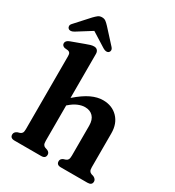

<svg xmlns="http://www.w3.org/2000/svg" viewBox="-215 -1049 1074 1176"><g transform="rotate(30 322.5 -461.0)"><path d="M237 -709.5V-398Q291.5 -445.5 335 -465.8Q378.5 -486 417.5 -486Q482 -486 522 -444.8Q562 -403.5 562 -335V-96Q562 -78 567 -69.8Q572 -61.5 581.5 -58L597.5 -53Q618 -43 618 -26Q618 0 586.5 0H398Q367.5 0 367.5 -26.5Q367.5 -42.5 385 -51L402 -56.5Q411.5 -60 416.2 -68.5Q421 -77 421 -96V-307.5Q421 -350 400 -372Q379 -394 343 -394Q320.5 -394 294.5 -383.2Q268.5 -372.5 241.5 -348.5L237 -345V-95.5Q237 -76.5 241.8 -68.2Q246.5 -60 256 -56.5L272.5 -51Q290 -42.5 290 -26.5Q290 0 259.5 0H71Q39.5 0 39.5 -26Q39.5 -43.5 60 -53L77 -58Q86.5 -61.5 91.2 -69.5Q96 -77.5 96 -95.5V-612Q96 -627.5 91.2 -634Q86.5 -640.5 77.5 -642.5L53 -645Q33.5 -651 33.5 -668Q33.5 -686.5 60.5 -696.5L149 -729Q168 -736 180.5 -739.8Q193 -743.5 205 -743.5Q220.5 -743.5 228.8 -734Q237 -724.5 237 -709.5ZM56 -762.5Q30.5 -747 15.5 -759.5Q9.5 -764.5 8.8 -774.2Q8 -784 18 -794.5L106 -891.5Q119.5 -905.5 130.5 -914Q141.5 -922.5 158 -922.5Q174.5 -922.5 185.5 -914Q196.5 -905.5 209.5 -891.5L298 -794.5Q307.5 -784 307 -774.2Q306.5 -764.5 300.5 -759.5Q285.5 -747 260 -762.5L158 -826.5Z"/></g></svg>

Font: Fraunces 9pt S050 SemiBold
Style: Regular
Weight: 600
Version: Version 1.000; ttfautohint (v1.8.3)